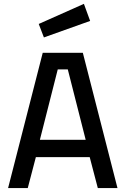

<svg xmlns="http://www.w3.org/2000/svg" viewBox="-20 -956 638 976"><path d="M21.1 0 197.2 -687.5H401.1L577.2 0H477.2L436 -157.3H162.3L121.1 0ZM182.7 -245.2H415.6L324.6 -603.3H273.6ZM203.2 -765.7 176.9 -834.2 406.5 -936.4 438.2 -849.6Z"/></svg>

Font: Titillium Web SemiBold
Style: Regular
Weight: 600
Designer: Mohamed Gaber, Accademia di Belle Arti di Urbino
Foundry: Kief Type Foundry, Accademia di Belle Arti di Urbino
Version: Version 3.000; ttfautohint (v1.8.4)